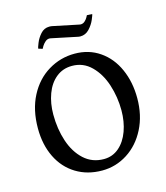

<svg xmlns="http://www.w3.org/2000/svg" viewBox="-91 -633 619 717"><g transform="rotate(-15 218.0 -274.5)"><path d="M152.8 -514.2Q156.2 -514.2 157.7 -513.7L255.9 -493.2Q261.7 -491.7 267.1 -491.7Q287.6 -491.7 302 -507.1Q316.4 -522.5 324 -540.3Q331.5 -558.1 331.5 -561L311 -562Q310.1 -560.1 306.4 -553.5Q302.7 -546.9 295.9 -540.8Q289.1 -534.7 279.8 -534.7Q277.8 -534.7 273.9 -535.6L174.8 -556.2Q170.9 -557.1 164.1 -557.1Q144 -557.1 130.4 -541.7Q116.7 -526.4 109.9 -509Q103 -491.7 103 -488.3L119.1 -483.4Q120.1 -485.8 124.5 -493.2Q128.9 -500.5 136.5 -507.3Q144 -514.2 152.8 -514.2ZM412.6 -214.4Q412.6 -276.9 390.1 -327.1Q367.7 -377.4 325.9 -406.2Q284.2 -435.1 229 -435.1Q173.8 -435.1 127 -406.7Q80.1 -378.4 52.5 -325.4Q24.9 -272.5 24.9 -200.7Q24.9 -137.7 48.6 -89.1Q72.3 -40.5 116 -13.7Q159.7 13.2 216.8 13.2Q270 13.2 314.9 -15.6Q359.9 -44.4 386.2 -96.2Q412.6 -147.9 412.6 -214.4ZM343.8 -185.5Q343.8 -142.1 330.6 -105.7Q317.4 -69.3 292.5 -47.9Q267.6 -26.4 233.9 -26.4Q189 -26.4 157.2 -55.4Q125.5 -84.5 109.6 -132.3Q93.8 -180.2 93.8 -235.8Q93.8 -279.3 107.2 -315.4Q120.6 -351.6 146.5 -372.6Q172.4 -393.6 208 -393.6Q251.5 -393.6 282.2 -363Q313 -332.5 328.4 -284.7Q343.8 -236.8 343.8 -185.5Z"/></g></svg>

Font: Neuton Light
Style: Regular
Weight: 300
Designer: Brian M Zick
Foundry: Brian M Zick
Version: Version 1.560